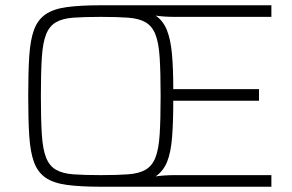

<svg xmlns="http://www.w3.org/2000/svg" viewBox="-20 -708 1106 728"><path d="M362 0Q284 0 233 -7Q182 -14 152.5 -34.5Q123 -55 109 -93Q95 -131 91 -192Q87 -253 87 -344Q87 -435 91 -496Q95 -557 109 -595Q123 -633 152.5 -653.5Q182 -674 233 -681Q284 -688 362 -688H1009V-644H642Q620 -644 600.5 -645.5Q581 -647 570 -649Q599 -629 613 -593.5Q627 -558 632 -503.5Q637 -449 637 -370H962V-326H637Q637 -245 632.5 -188Q628 -131 614 -95.5Q600 -60 570 -39Q581 -41 600.5 -42.5Q620 -44 642 -44H1009V0ZM362 -44Q424 -44 465.5 -47Q507 -50 532 -64.5Q557 -79 569.5 -111Q582 -143 585.5 -199.5Q589 -256 589 -344Q589 -432 585.5 -488.5Q582 -545 569.5 -577Q557 -609 532 -623.5Q507 -638 465.5 -641Q424 -644 362 -644Q299 -644 258 -641Q217 -638 192 -623.5Q167 -609 154.5 -577Q142 -545 138.5 -488.5Q135 -432 135 -344Q135 -256 138.5 -199.5Q142 -143 154.5 -111Q167 -79 192 -64.5Q217 -50 258 -47Q299 -44 362 -44Z"/></svg>

Font: Saira Thin ExtraLight
Style: Regular
Weight: 250
Version: Version 1.101